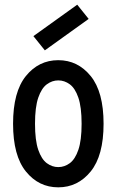

<svg xmlns="http://www.w3.org/2000/svg" viewBox="-20 -782 493 811"><path d="M226.1 9.3Q143.6 9.3 89.4 -57.6Q35.2 -124.5 35.2 -259.3Q35.2 -394 89.4 -460.9Q143.6 -527.8 226.1 -527.8Q308.6 -527.8 363 -460.9Q417.5 -394 417.5 -259.3Q417.5 -124.5 363 -57.6Q308.6 9.3 226.1 9.3ZM226.1 -76.2Q252.4 -76.2 274.9 -92.8Q297.4 -109.4 311 -149.2Q324.7 -189 324.7 -259.3Q324.7 -329.6 311 -369.4Q297.4 -409.2 274.9 -425.8Q252.4 -442.4 226.1 -442.4Q200.2 -442.4 177.7 -425.8Q155.3 -409.2 141.6 -369.4Q127.9 -329.6 127.9 -259.3Q127.9 -189 141.6 -149.2Q155.3 -109.4 177.7 -92.8Q200.2 -76.2 226.1 -76.2ZM169.4 -569.3 121.1 -629.4 306.2 -762.2 354.5 -702.1Z"/></svg>

Font: Voltaire
Style: Regular
Weight: 400
Designer: Yvonne Schüttler, Eben Sorkin, Emma Marichal
Foundry: Sorkin Type Co.
Version: Version 1.010; ttfautohint (v1.8.4.7-5d5b)